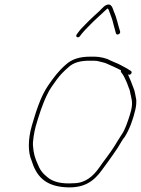

<svg xmlns="http://www.w3.org/2000/svg" viewBox="-20 -869 626 854"><path d="M335.5 -708 342.8 -718C353 -731 360.2 -737.1 370.8 -748.5C395.1 -774.4 427.6 -803 454.2 -828C456 -830 457.5 -831 458.9 -831C460.7 -830.3 462.2 -828.3 463.5 -825C471.7 -802.8 480 -783.3 485.2 -759C488.2 -745.2 492.8 -734.5 495.5 -721C499.2 -709.4 517.3 -717.9 514.3 -729C504.5 -757.8 499.3 -790.7 486.6 -817C482.9 -827.9 478.1 -847.8 464 -849C446.3 -849 436 -832.7 421.1 -819L398.2 -798C388.4 -788.9 367.4 -769.3 358.2 -759C346 -745.4 340.3 -741.9 328.6 -726L321.3 -716C313.5 -705.3 327.7 -697.3 335.5 -708ZM518.4 -556C516.9 -552.7 517 -550 518.5 -548C523.5 -541.5 527.8 -536 531.9 -528C537.4 -515.5 544.5 -503 548.9 -489C553.1 -475.5 557.8 -470.5 559.3 -456C564.2 -432.8 571.7 -414.5 563.7 -380C562 -372.7 560 -365.3 557.7 -358C547.5 -327.3 536.8 -291.9 520.1 -269C510.6 -254.9 499 -234.9 489.1 -219C467.3 -184.2 444.4 -157.3 420.2 -122C394.1 -85.2 359.1 -54 307.5 -54C253.9 -50.2 215.8 -59.6 190.7 -81C169.4 -97.8 157.2 -114.2 147.3 -140C135.9 -164.7 128.9 -187.5 126.8 -220C124.4 -236.8 132.5 -285.6 139.1 -308C153 -355.8 169.2 -406.7 189.2 -447C198.8 -469.4 219.7 -497.6 233.1 -516C248.3 -536.7 264.8 -552.8 283.4 -569C307.1 -591.6 338.2 -599 378.3 -599H397.3C402.6 -599 407.5 -598.7 412.1 -598C422.1 -594.9 449.1 -590.1 457.1 -585C476.2 -576.2 500.9 -565.9 518.4 -556ZM549.2 -538H550.2C558.2 -531.2 571.6 -546.5 562.7 -553L554.8 -558C549.1 -562 543.5 -565.3 538.1 -568C524.5 -574.8 507.5 -585.6 491.4 -591L468.8 -601C454.8 -609.7 423.4 -617 401.4 -617H382.4C335.8 -617 300 -606.9 272.1 -581C241.3 -554.2 218.7 -524.8 193.7 -488C160.7 -439.5 140.5 -374.6 121.6 -310C103.8 -247.9 104.5 -191.6 120 -156C140.6 -89.2 176.9 -41.7 272.3 -36C352.4 -31.2 396.6 -60.8 434.3 -114L462.1 -152C477.1 -173.4 490.4 -191.3 504.1 -212.5C514.2 -228.3 524.1 -248 535.3 -261C555.7 -293.4 571.8 -336.8 581.7 -380C585.9 -397.9 586.7 -411.1 586.1 -425C582.3 -443.1 580 -465.2 572.8 -480C566.4 -498.7 556.9 -520.4 549.2 -538Z"/></svg>

Font: HoneyBee
Style: BLnIt
Weight: 100
Foundry: Cannot Into Space Fonts
Version: Version 0.89